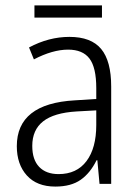

<svg xmlns="http://www.w3.org/2000/svg" viewBox="-20 -678 504 708"><path d="M390 -359V0H347L339 -87H336Q313 -40 277.5 -15Q242 10 184 10Q116 10 79 -31Q42 -72 42 -139Q42 -296 256 -308L335 -313V-353Q335 -429 310 -462Q285 -495 231 -495Q174 -495 105 -459L87 -503Q160 -542 236 -542Q316 -542 353 -497.5Q390 -453 390 -359ZM262 -267Q179 -262 139 -230.5Q99 -199 99 -140Q99 -89 124.5 -62.5Q150 -36 196 -36Q263 -36 299 -84Q335 -132 335 -217V-271ZM356 -613H107V-658H356Z"/></svg>

Font: Noto Sans UI NarrowLight
Style: Regular
Weight: 300
Width: 4
Designer: Monotype Design Team
Foundry: Monotype Imaging Inc.
Version: Version 1.001